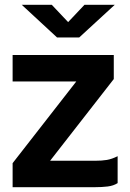

<svg xmlns="http://www.w3.org/2000/svg" viewBox="-20 -779 542 799"><path d="M32.5 0V-100L297.5 -440H32.5V-550H453.5V-450L188.5 -110H374.5Q404.5 -110 425 -113.5Q445.5 -117 469.5 -129V-17Q452.5 -6 428.5 -3Q404.5 0 373.5 0ZM70.5 -759H195.5L263.5 -687L331.5 -759H457.5L309.5 -623H217.5Z"/></svg>

Font: Junction
Style: Bold
Weight: 700
Designer: Caroline Hadilaksono
Foundry: Caroline Hadilaksono, Tyler Finck, The League of Moveable Type
Version: Version 2.000; ttfautohint (v1.8.3)